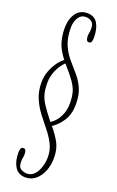

<svg xmlns="http://www.w3.org/2000/svg" viewBox="-172 -752 597 983"><g transform="rotate(20 127.0 -260.5)"><path d="M110.5 189Q71 189 52.2 159Q33.5 129 33.5 83.5Q33.5 68.5 36.8 59.8Q40 51 50 51Q60 51 63.2 59Q66.5 67 66.5 78Q66.5 90.5 64.5 98.8Q62.5 107 62.5 122Q62.5 151 79 159.5Q95.5 168 110.5 168Q134.5 168 150.8 150.2Q167 132.5 175.2 105.8Q183.5 79 183.5 52.5Q183.5 14 167.2 -18Q151 -50 126.8 -79.8Q102.5 -109.5 78.2 -141.2Q54 -173 37.8 -210.8Q21.5 -248.5 21.5 -296.5Q21.5 -330 32.8 -359.5Q44 -389 60.2 -411Q76.5 -433 92 -444Q58.5 -487 48.2 -523.5Q38 -560 38 -598.5Q38 -647 59.8 -678.5Q81.5 -710 121.5 -710Q161.5 -710 178.8 -680.2Q196 -650.5 196 -604.5Q196 -589.5 192.8 -580.8Q189.5 -572 179.5 -572Q170 -572 166.5 -580Q163 -588 163 -599Q163 -611.5 165 -619.5Q167 -627.5 167 -642.5Q167 -663.5 158.5 -673.2Q150 -683 139.2 -686Q128.5 -689 121.5 -689Q95.5 -689 81.2 -666Q67 -643 67 -612Q67 -556.5 83 -519.5Q99 -482.5 122.8 -454.5Q146.5 -426.5 170.2 -399.5Q194 -372.5 210 -337.5Q226 -302.5 226 -250.5Q226 -197 202.5 -160.8Q179 -124.5 148 -105Q179.5 -68 197 -34.5Q214.5 -1 214.5 45.5Q214.5 84 201.8 116.5Q189 149 165.5 169Q142 189 110.5 189ZM134 -121.5Q162.5 -140 179 -172.5Q195.5 -205 195.5 -243Q195.5 -278.5 188.8 -304Q182 -329.5 162.2 -357.8Q142.5 -386 103.5 -429.5Q80 -406.5 65.2 -373.2Q50.5 -340 50.5 -306.5Q50.5 -270.5 56.8 -245.5Q63 -220.5 81 -193Q99 -165.5 134 -121.5Z"/></g></svg>

Font: Imbue 50pt Thin
Style: Regular
Weight: 100
Designer: Tyler Finck
Foundry: Etcetera Type Company
Version: Version 1.102; ttfautohint (v1.8.3)